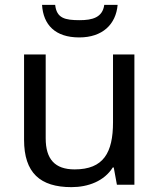

<svg xmlns="http://www.w3.org/2000/svg" viewBox="-20 -760 658 790"><path d="M464 -740H409C402 -688 360 -677 308 -677C247 -677 213 -685 207 -740H153C158 -658 207 -606 306 -606C402 -606 457 -660 464 -740ZM533 -536H445V-257C445 -132 406 -63 287 -63C206 -63 168 -105 168 -191V-536H79V-185C79 -49 145 10 274 10C343 10 409 -15 444 -71H448L461 0H533Z"/></svg>

Font: Noto Sans Cypriot
Style: Regular
Weight: 400
Designer: Monotype Design Team
Foundry: Monotype Imaging Inc.
Version: Version 2.002